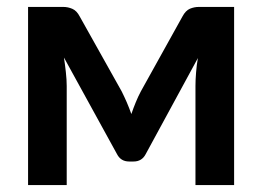

<svg xmlns="http://www.w3.org/2000/svg" viewBox="-20 -534 756 554"><path d="M331 -270.5Q338.5 -255.5 345.8 -238.8Q353 -222 359 -205Q365 -222.5 371.8 -239Q378.5 -255.5 386.5 -270.5L506.5 -486.5Q515.5 -503.5 528 -508.8Q540.5 -514 553.5 -514H655.5V0H544V-286Q544 -303.5 545.8 -325.5Q547.5 -347.5 551 -366.5L400.5 -89.5Q389.5 -68 365.5 -68H352.5Q328.5 -68 317.5 -89.5L164.5 -368Q167.5 -349 170 -326.2Q172.5 -303.5 172.5 -286V0H61V-514H163Q176 -514 188.8 -508.5Q201.5 -503 210 -486.5L331 -270.5Z"/></svg>

Font: Lato
Style: Bold
Weight: 700
Designer: Lukasz Dziedzic
Foundry: tyPoland Lukasz Dziedzic
Version: Version 2.007; 2014-02-27